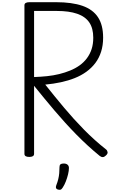

<svg xmlns="http://www.w3.org/2000/svg" viewBox="-20 -1418 1059 1752"><path d="M247 14Q225 14 214 7Q203 0 203 -14V-1370Q203 -1384 214.5 -1391Q226 -1398 248 -1398H491Q637 -1398 732 -1365Q827 -1332 874 -1261Q921 -1190 921 -1074Q921 -1004 902.5 -946Q884 -888 850 -843Q816 -798 768.5 -763.5Q721 -729 662 -705.5Q603 -682 535.5 -667.5Q468 -653 393 -646Q477 -540 565 -435Q653 -330 748 -233.5Q843 -137 947 -55Q958 -47 961.5 -31Q965 -15 945 2Q932 15 918 15.5Q904 16 889 4Q779 -86 676.5 -190.5Q574 -295 478 -408.5Q382 -522 291 -635V-14Q291 0 280 7Q269 14 247 14ZM291 -715Q351 -717 409 -723Q467 -729 520 -742Q573 -755 620.5 -774.5Q668 -794 706.5 -821.5Q745 -849 773 -886.5Q801 -924 816 -970Q831 -1016 831 -1074Q831 -1160 794.5 -1213.5Q758 -1267 684 -1292.5Q610 -1318 499 -1318H291ZM506 311Q494 306 491 297.5Q488 289 493 274Q505 244 511.5 217Q518 190 520.5 162.5Q523 135 523 105Q523 88 532.5 81Q542 74 561 74Q584 74 596.5 85Q609 96 609 115Q609 140 601 173Q593 206 580.5 238Q568 270 552 294Q542 310 532 313Q522 316 506 311Z"/></svg>

Font: Playwrite FR Trad
Style: Regular
Weight: 400
Designer: Veronika Burian, José Scaglione
Foundry: TypeTogether
Version: Version 1.000